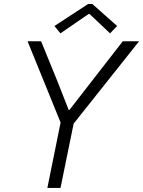

<svg xmlns="http://www.w3.org/2000/svg" viewBox="-20 -922 703 942"><path d="M277.3 -320.8 115.2 -719.7H181.6L260.7 -525.9L316.9 -382.8H320.8L582.5 -719.7H662.6L341.3 -315.4L276.9 0H212.4ZM247.1 -794.4 412.1 -902.3H433.1L554.7 -794.4L520 -758.3L419.9 -853H414.1L276.4 -758.3Z"/></svg>

Font: Reddit Sans Chocolate Light
Style: Italic
Weight: 300
Italic angle: -11.25°
Designer: Stephen Hutchings
Version: Version 1.013